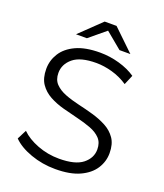

<svg xmlns="http://www.w3.org/2000/svg" viewBox="-159 -985 933 1095"><g transform="rotate(20 307.5 -437.5)"><path d="M307 6Q228 6 157 -19.5Q86 -45 47 -85L76 -142Q113 -105 175.5 -81Q238 -57 307 -57Q405 -57 450 -93Q495 -129 495 -181Q495 -222 472 -246.5Q449 -271 410.5 -285.5Q372 -300 326 -311Q280 -322 234 -334.5Q188 -347 149.5 -368Q111 -389 87.5 -423.5Q64 -458 64 -514Q64 -565 91.5 -609Q119 -653 176 -679.5Q233 -706 322 -706Q381 -706 439 -689.5Q497 -673 539 -644L514 -585Q469 -615 418.5 -629Q368 -643 322 -643Q226 -643 181.5 -606Q137 -569 137 -516Q137 -475 160.5 -450.5Q184 -426 222.5 -411Q261 -396 307 -385.5Q353 -375 398.5 -362Q444 -349 482.5 -328.5Q521 -308 544.5 -274Q568 -240 568 -185Q568 -134 540 -90.5Q512 -47 454.5 -20.5Q397 6 307 6ZM156 -757 285 -881H357L486 -757H420L321 -839L222 -757Z"/></g></svg>

Font: Montserrat
Style: Regular
Weight: 400
Designer: Julieta Ulanovsky
Foundry: Julieta Ulanovsky
Version: Version 9.000; ttfautohint (v1.8.4.7-5d5b)